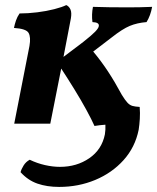

<svg xmlns="http://www.w3.org/2000/svg" viewBox="-20 -487 619 756"><path d="M36 0 96 -306Q102 -341 92.5 -357.5Q83 -374 35 -377Q38 -392 43 -406.5Q48 -421 57 -434Q90 -434 126.5 -438.5Q163 -443 194 -451Q225 -459 241 -467Q252 -462 257.5 -449.5Q263 -437 259 -414L230 -263L308 -322Q341 -348 354.5 -362Q368 -376 369 -384Q372 -399 344 -400Q340 -430 346 -460Q371 -459 410 -458.5Q449 -458 485 -458Q507 -458 531.5 -458.5Q556 -459 579 -460Q573 -426 557 -400Q520 -397 491 -385Q462 -373 419 -339L347 -284Q378 -247 405 -206Q432 -165 460 -113Q473 -92 482 -82.5Q491 -73 501.5 -70Q512 -67 530 -66Q532 -42 530.5 -18.5Q529 5 526 24Q512 93 466.5 143.5Q421 194 355 221.5Q289 249 213 249Q165 249 127.5 236Q90 223 61 191Q64 179 73 164.5Q82 150 97 142Q126 156 157 163Q188 170 216 170Q282 170 331.5 136Q381 102 393 42Q396 24 395 4Q384 5 373 6Q362 7 352 9Q341 -16 320 -54.5Q299 -93 272.5 -136Q246 -179 221 -217L178 0Z"/></svg>

Font: Vollkorn
Style: Bold Italic
Weight: 700
Italic angle: -11°
Designer: Friedrich Althausen
Foundry: Friedrich Althausen
Version: Version 5.000; ttfautohint (v1.8.3)